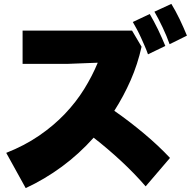

<svg xmlns="http://www.w3.org/2000/svg" viewBox="-20 -883 980 986"><path d="M860 -863Q870 -847 881 -826.5Q892 -806 902.5 -784.5Q913 -763 922.5 -741Q932 -719 940 -700L851 -656Q837 -696 815 -742.5Q793 -789 773 -823ZM749 -811Q759 -794 770 -773.5Q781 -753 791.5 -731.5Q802 -710 811.5 -688Q821 -666 829 -647L740 -604Q733 -624 723.5 -646Q714 -668 704 -690Q694 -712 683 -732.5Q672 -753 662 -770ZM12 -98Q106 -135 181 -186.5Q256 -238 313.5 -298.5Q371 -359 412.5 -426Q454 -493 482 -561L327 -555H96V-726H658L707 -643Q687 -553 651 -471Q615 -389 567 -314Q642 -262 717.5 -199Q793 -136 853 -72L728 74Q671 8 602 -56Q533 -120 461 -176Q386 -92 297.5 -27Q209 38 112 83Z"/></svg>

Font: OA Gothic ExtraBold
Style: Regular
Weight: 800
Designer: Choi Chi-young, Lee Jaesang, Lee Juhyun, Han Dohee
Foundry: DDUNGSANG CORP.
Version: Version 1.000;Build 20210203